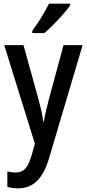

<svg xmlns="http://www.w3.org/2000/svg" viewBox="-20 -786 472 1046"><path d="M3 -540H108L190 -244Q198 -214 205 -183.5Q212 -153 216 -123H219Q223 -149 230 -179.5Q237 -210 246 -244L326 -540H430L247 77Q222 161 181 200.5Q140 240 79 240Q63 240 48 238Q33 236 20 232V148Q30 150 41.5 152Q53 154 65 154Q99 154 119 131Q139 108 154 54L170 -3ZM362 -757Q349 -737 324 -708.5Q299 -680 271.5 -652.5Q244 -625 222 -606H156V-618Q182 -654 206 -693Q230 -732 247 -766H362Z"/></svg>

Font: Noto Sans Malayalam Condensed Medium
Style: Regular
Weight: 500
Width: 3
Designer: Jelle Bosma - Monotype Design Team
Foundry: Monotype Imaging Inc.
Version: Version 2.104; ttfautohint (v1.8.4.7-5d5b)